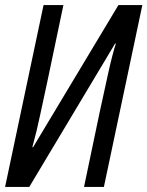

<svg xmlns="http://www.w3.org/2000/svg" viewBox="-20 -734 579 754"><path d="M0 0H95L432 -563H435Q420 -516 403.5 -440Q387 -364 372 -296L310 0H388L539 -714H445L110 -156H107Q124 -217 138 -284Q152 -351 166 -414L229 -714H151Z"/></svg>

Font: Noto Sans UI Condensed
Style: Italic
Weight: 400
Width: 3
Italic angle: -12°
Designer: Monotype Design Team
Foundry: Monotype Imaging Inc.
Version: Version 1.901